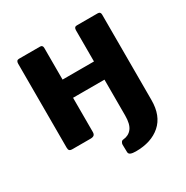

<svg xmlns="http://www.w3.org/2000/svg" viewBox="-161 -665 939 969"><g transform="rotate(-30 308.5 -180.0)"><path d="M554 -141V-15Q554 76 500.5 123Q447 170 357 170Q337 170 326.5 165.5Q316 161 316 150L315 107Q315 100 319.5 93Q324 86 332 86Q364 83 382 59.5Q400 36 400 -14V-141ZM217 -513V-24Q217 -11 210.5 -5.5Q204 0 190 0H85Q72 0 67.5 -5Q63 -10 63 -21V-511Q63 -530 79 -530H202Q217 -530 217 -513ZM554 -513V-24Q554 -11 547.5 -5.5Q541 0 527 0H421Q409 0 404.5 -5Q400 -10 400 -21V-511Q400 -530 416 -530H538Q554 -530 554 -513ZM106 -223Q87 -223 87 -240V-314Q87 -329 104 -329H476Q493 -329 493 -314V-240Q493 -223 473 -223Z"/></g></svg>

Font: Libre Franklin
Style: Bold
Weight: 700
Designer: Pablo Impallari, Rodrigo Fuenzalida, Nhung Nguyen
Foundry: Impallari Type
Version: Version 3.000